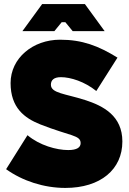

<svg xmlns="http://www.w3.org/2000/svg" viewBox="-20 -910 636 943"><path d="M90 -757H247L283 -801H301L337 -757H494L397 -890H187ZM301 13C474 13 581 -78 581 -215C581 -341 488 -390 397 -419C300 -450 230 -452 230 -494C230 -516 244 -531 279 -531C327 -531 396 -509 453 -463L557 -627C463 -685 384 -715 275 -715C142 -715 32 -625 32 -502C32 -381 100 -330 178 -299C325 -241 376 -247 376 -207C376 -186 358 -173 315 -173C258 -173 174 -196 115 -246L10 -79C91 -21 196 13 301 13Z"/></svg>

Font: Fixel Text Black
Style: Regular
Weight: 900
Width: 4
Designer: AlfaBravo + MacPaw
Foundry: Kyrylo Tkachov, Marchela Mozhyna, Serhii Makarenko, Maria Weinstein, Zakhar Kryvoshyya
Version: Version 1.211